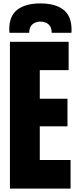

<svg xmlns="http://www.w3.org/2000/svg" viewBox="-20 -1104 452 1124"><path d="M38.1 0V-859.4H381.8V-693.4H212.9V-525.9H375V-364.3H212.9V-167.5H393.1V0ZM35.6 -912.1Q34.2 -921.9 34.2 -932.1Q34.2 -1011.7 82.3 -1047.9Q130.4 -1084 215.8 -1084Q303.7 -1084 351.3 -1047.1Q398.9 -1010.3 398.9 -928.7Q398.9 -926.3 398.7 -921.6Q398.4 -917 397.9 -912.1H282.7Q282.7 -945.3 264.2 -961.4Q245.6 -977.5 216.8 -977.5Q188.5 -977.5 169.7 -961.4Q150.9 -945.3 150.9 -912.1Z"/></svg>

Font: Anton SC
Style: Regular
Weight: 400
Designer: Vernon Adams
Foundry: Vernon Adams
Version: Version 2.116; ttfautohint (v1.8.4.7-5d5b)